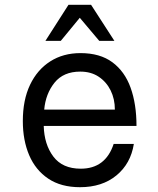

<svg xmlns="http://www.w3.org/2000/svg" viewBox="-20 -761 658 799"><path d="M537 -162Q524 -80 464.5 -31Q405 18 313 18Q234 18 181 -17.5Q128 -53 101.5 -115Q75 -177 75 -257Q75 -345 105 -408Q135 -471 189 -505.5Q243 -540 315 -540Q396 -540 447.5 -502Q499 -464 523.5 -396Q548 -328 548 -237H162Q164 -160 202 -109.5Q240 -59 316 -59Q419 -59 453 -162ZM314 -463Q244 -463 207 -417Q170 -371 164 -305H458Q458 -349 440.5 -384.5Q423 -420 391 -441.5Q359 -463 314 -463ZM169 -591 265 -741H359L456 -591H393L312 -687L233 -591Z"/></svg>

Font: Fragment Mono SC
Style: Regular
Weight: 400
Monospace: yes
Designer: Wei Huang based on Nimbus Sans by URW Studio, based on Helvetica by Max Miedinger.
Foundry: Wei Huang
Version: Version 1.012; ttfautohint (v1.8.4.7-5d5b)